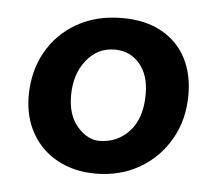

<svg xmlns="http://www.w3.org/2000/svg" viewBox="-36 -739 495 437"><g transform="rotate(5 211.0 -521.0)"><path d="M197 -342Q147 -342 109 -363Q71 -384 50.5 -421Q30 -458 30 -505Q30 -561 54.5 -605Q79 -649 123.5 -674.5Q168 -700 227 -700Q281 -700 318 -679Q355 -658 373.5 -622Q392 -586 392 -539Q392 -482 366.5 -437.5Q341 -393 297 -367.5Q253 -342 197 -342ZM199 -417Q240 -417 267.5 -447Q295 -477 295 -532Q295 -576 273 -601.5Q251 -627 216 -627Q177 -627 151.5 -595Q126 -563 126 -514Q126 -469 149 -443Q172 -417 199 -417Z"/></g></svg>

Font: Alkatra
Style: Bold
Weight: 700
Designer: Suman Bhandary
Version: Version 1.100;gftools[0.9.22]